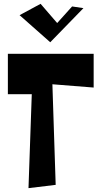

<svg xmlns="http://www.w3.org/2000/svg" viewBox="-20 -975 531 1000"><path d="M414.6 -932.6 241.7 -754.9 82 -896 191.4 -955.1 277.8 -855 355.5 -941.4ZM145.5 -484.4H21V-694.8H467.8V-519L252.9 -536.1L270 -12.2L128.4 4.9Z"/></svg>

Font: Some Time Later
Style: Regular
Weight: 400
Version: Version 003.300